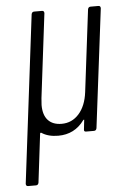

<svg xmlns="http://www.w3.org/2000/svg" viewBox="-52 -542 514 780"><g transform="rotate(-5 205.5 -152.0)"><path d="M347 -504H379Q388 -504 388 -494L328 -10Q326 0 317 0H285Q275 0 277 -10L281 -46Q282 -49 280.5 -49Q279 -49 277 -47Q238 7 171 7Q130 7 103 -11Q102 -12 100 -11Q98 -10 98 -8L74 190Q72 200 63 200H31Q22 200 22 190L106 -494Q108 -504 117 -504H149Q158 -504 158 -494L116 -151Q114 -131 114 -123Q114 -82 133.5 -61Q153 -40 189 -40Q231 -40 259.5 -72Q288 -104 295 -160L336 -494Q338 -504 347 -504Z"/></g></svg>

Font: Barlow Condensed Light
Style: Italic
Weight: 300
Width: 3
Italic angle: -7°
Designer: Jeremy Tribby
Foundry: Tribby Type
Version: Version 1.408